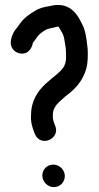

<svg xmlns="http://www.w3.org/2000/svg" viewBox="-20 -651 404 785"><path d="M153 66C153 91 173.3 114 200.5 114C226.1 114 245 92.8 245 69C245 43.3 223.7 22 197.5 22C173.6 22 153 41 153 66ZM114.4 -475.8C121.7 -485.5 126.2 -490.9 135 -504C144 -514.3 151.9 -520 167.9 -529.6C175 -533.9 194.9 -536.7 218.3 -542.8C219.4 -541.7 221.6 -538.7 223.1 -535.9C232.2 -519.6 238.6 -512.8 242.4 -493.8C246.1 -470.4 250 -454.2 250 -432C250 -404.7 250.3 -399.9 243.1 -382.1C219.7 -333.4 107.9 -301.5 107 -181.2C104.6 -154.3 111.9 -131.7 118.6 -113.1L122.9 -102.4C146.6 -47.1 226.7 -84.1 206.2 -135.3L202.5 -144.6C196.4 -162.5 196 -165.7 196 -177C196 -198.2 199.1 -202.3 204.9 -213C213.5 -228.7 226.6 -238.4 245.9 -255.7C275 -277.6 305.5 -303.6 323.9 -346C336.9 -375.8 339 -397.4 339 -432C339 -445.9 338.1 -458.3 335.8 -472.5C332.9 -496.8 329.3 -527.8 315.1 -553.7C302 -579.9 282.1 -621 232.8 -629.7C207.8 -633 194.9 -628.3 180.9 -625.7C159.9 -622.4 140.5 -618 120.6 -605.1C100.9 -593.3 78.5 -578.2 62.5 -555.3C55.3 -545.1 51.7 -540.8 41.3 -527.3C33.6 -517.4 4.2 -463.3 46 -438.2C51.6 -434.8 57.8 -433 63.9 -432.2C99.2 -427.8 111.8 -459.8 114.4 -475.8Z"/></svg>

Font: Just Breathe
Style: Bd
Weight: 400
Foundry: Cannot Into Space Fonts
Version: Version 0.72